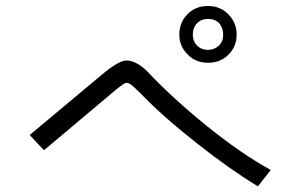

<svg xmlns="http://www.w3.org/2000/svg" viewBox="-20 -747 1040 654"><path d="M81.1 -287.1Q142.6 -337.9 325.2 -491.2Q384.8 -541 410.2 -541Q446.3 -541 486.3 -499Q569.3 -411.1 687.5 -315.4Q805.7 -220.7 902.3 -168Q887.7 -149.4 858.4 -112.3Q761.7 -170.9 648.4 -260.7Q535.2 -349.6 458 -429.7Q454.1 -433.6 447.3 -439.5Q441.4 -446.3 437.5 -449.2Q433.6 -453.1 428.7 -457Q423.8 -460.9 418.9 -462.9Q415 -464.8 410.2 -464.8Q401.4 -464.8 356.4 -425.8Q281.2 -362.3 129.9 -235.4Q117.2 -248 81.1 -287.1ZM636.7 -628.9Q636.7 -606.4 651.4 -591.8Q666 -577.1 688.5 -577.1Q710 -577.1 725.6 -591.8Q740.2 -605.5 740.2 -628.9Q740.2 -652.3 726.6 -668Q711.9 -682.6 688.5 -682.6Q666 -682.6 651.4 -668Q636.7 -653.3 636.7 -628.9ZM590.8 -628.9Q590.8 -669.9 618.2 -698.2Q645.5 -726.6 688.5 -726.6Q730.5 -726.6 757.8 -698.2Q786.1 -669.9 786.1 -628.9Q786.1 -587.9 757.8 -560.5Q730.5 -533.2 688.5 -533.2Q646.5 -533.2 619.1 -561.5Q590.8 -589.8 590.8 -628.9Z"/></svg>

Font: Gothic A1
Style: Regular
Weight: 400
Designer: HanYang I&C Co.,Ltd.
Version: Version 2.50